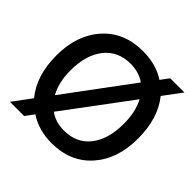

<svg xmlns="http://www.w3.org/2000/svg" viewBox="-195 -951 1177 1177"><g transform="rotate(45 394.0 -362.5)"><path d="M45.9 36.1 134.8 -84Q45.9 -191.4 45.9 -367.2Q45.9 -543 143.1 -651.9Q240.2 -760.7 403.3 -760.7Q517.6 -760.7 598.6 -707L638.7 -760.7H761.7L673.8 -642.6Q760.7 -536.1 760.7 -358.9Q760.7 -181.6 664.1 -73.2Q567.4 35.2 404.3 35.2Q294.9 35.2 210 -19.5L168.9 36.1ZM171.9 -362.3Q171.9 -259.8 211.9 -187.5L529.3 -615.2Q476.6 -652.3 403.3 -652.3Q295.9 -652.3 233.9 -574.7Q171.9 -497.1 171.9 -362.3ZM279.3 -111.3Q330.1 -73.2 404.3 -73.2Q512.7 -73.2 573.7 -150.4Q634.8 -227.5 634.8 -362.3Q634.8 -465.8 596.7 -537.1Z"/></g></svg>

Font: GenEi M Gothic v2 Medium
Style: Regular
Weight: 500
Version: Version 2.0